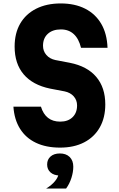

<svg xmlns="http://www.w3.org/2000/svg" viewBox="-20 -839 690 1116"><path d="M218 -219Q231 -176 259 -154Q287 -132 330 -132Q375 -132 401.5 -157.5Q428 -183 428 -226Q428 -257 408.5 -279Q389 -301 355 -308L271 -324Q170 -345 117.5 -407Q65 -469 65 -568Q65 -646 97.5 -702Q130 -758 190.5 -788.5Q251 -819 333 -819Q415 -819 475 -788.5Q535 -758 568.5 -700.5Q602 -643 605 -561H451Q438 -614 408.5 -641Q379 -668 334 -668Q286 -668 258 -642.5Q230 -617 230 -573Q230 -542 249.5 -519.5Q269 -497 302 -490L386 -474Q487 -454 539.5 -392Q592 -330 592 -232Q592 -155 560 -98.5Q528 -42 469 -11.5Q410 19 329 19Q248 19 189 -9Q130 -37 96.5 -90.5Q63 -144 58 -219ZM328 181Q294 181 274 163.5Q254 146 254 117Q254 88 274 70.5Q294 53 328 53Q362 53 382 71Q402 89 402 117Q402 146 382 163.5Q362 181 328 181ZM248 257Q281 237 300 213.5Q319 190 320 171L328 53Q364 53 385 73.5Q406 94 406 130Q406 161 395 195.5Q384 230 364 257Z"/></svg>

Font: Martian Mono SemiCondensed
Style: Bold
Weight: 700
Width: 4
Designer: Roman Shamin
Foundry: Evil Martians
Version: Version 1.000